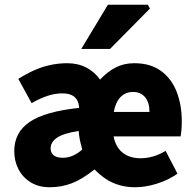

<svg xmlns="http://www.w3.org/2000/svg" viewBox="-20 -776 821 808"><path d="M189 12Q143 12 109.5 -8.5Q76 -29 58 -63.5Q40 -98 40 -140Q40 -219 105 -263Q170 -307 313 -322Q312 -342 304 -355.5Q296 -369 281 -376Q266 -383 241 -383Q212 -383 181 -373Q150 -363 113 -342L57 -444Q90 -465 123.5 -480Q157 -495 192 -502.5Q227 -510 263 -510Q308 -510 343.5 -491.5Q379 -473 401 -441Q433 -475 467.5 -492.5Q502 -510 545 -510Q613 -510 657.5 -477.5Q702 -445 723.5 -389.5Q745 -334 745 -266Q745 -246 743.5 -229Q742 -212 740 -202H458Q464 -171 479.5 -150.5Q495 -130 518.5 -120Q542 -110 570 -110Q598 -110 624 -117.5Q650 -125 677 -141L727 -45Q688 -18 640 -3Q592 12 548 12Q513 12 482 3Q451 -6 425.5 -23Q400 -40 378 -63Q325 -21 281.5 -4.5Q238 12 189 12ZM244 -112Q267 -112 288 -121.5Q309 -131 326 -147Q322 -162 318.5 -176.5Q315 -191 313 -206L311 -225Q247 -215 220 -196.5Q193 -178 193 -152Q193 -132 206.5 -122Q220 -112 244 -112ZM459 -305H609Q609 -345 590.5 -367Q572 -389 540 -389Q519 -389 502.5 -379.5Q486 -370 475 -351.5Q464 -333 459 -305ZM322 -570 434 -756H602L611 -740L443 -570Z"/></svg>

Font: Source Sans 3 ExtraBold
Style: Regular
Weight: 800
Designer: Paul D. Hunt
Foundry: Adobe
Version: Version 3.052;hotconv 1.1.0;makeotfexe 2.6.0